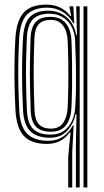

<svg xmlns="http://www.w3.org/2000/svg" viewBox="-20 -628 461 848"><path d="M281.3 200V65.1L291.4 -43H287.4Q269 -17.2 243.9 -4.8Q218.8 7.6 186.8 7.6Q118.5 7.6 85.8 -27.1Q53 -61.8 48.4 -139.5Q45.6 -194 44.4 -246.5Q43.2 -299 44.1 -351.9Q45 -404.7 48 -459.4Q52.8 -536.2 84.2 -571.9Q115.6 -607.6 184.9 -607.6Q219.6 -607.6 246.5 -594.2Q273.3 -580.8 290.6 -557.4H294.2L287.3 -594.3V-600H303.7L307.9 -525.2H304Q286 -557.8 255.9 -576Q225.9 -594.2 188.4 -594.2Q130.7 -594.2 100.1 -564.4Q69.4 -534.5 64.8 -460.2Q61.9 -406.4 61 -355.4Q60.2 -304.4 61.2 -251.7Q62.2 -198.9 65.2 -139Q69.2 -66.8 100.8 -36.5Q132.4 -6.1 192.9 -6.1Q231.8 -6.1 258.8 -24.8Q285.9 -43.4 301.2 -74H305.2L299 45.2V200ZM315.1 200V24.7L317.9 -123.6H313.9Q303.8 -78.4 275.1 -48.8Q246.4 -19.2 198.6 -19.7Q142.3 -20.5 113.9 -48.5Q85.4 -76.4 81.9 -139.6Q78.9 -198.7 77.9 -253.2Q77 -307.8 77.9 -359Q78.9 -410.2 81.5 -459Q85.6 -526.1 112.5 -553.4Q139.5 -580.8 191.6 -580.8Q240.2 -580.8 273.9 -552.3Q307.6 -523.8 316.1 -474.2L319.9 -474.3L316.5 -600H332V200ZM202.9 -33.4Q238.8 -33.4 262.2 -50.1Q285.6 -66.8 297.8 -93.7Q310 -120.7 312.1 -151.5Q315.2 -195.4 315.7 -247.9Q316.2 -300.4 315 -352.8Q313.8 -405.3 311.7 -449Q310 -485 295.3 -511.6Q280.7 -538.2 255.8 -552.8Q231 -567.4 198.6 -567.4Q148.8 -567.4 124.9 -542.3Q101 -517.3 98.4 -459.5Q96.4 -413.3 95.4 -364.7Q94.4 -316.2 95.2 -261.3Q95.9 -206.3 98.8 -140.2Q101.5 -82.8 126.8 -58.1Q152.1 -33.4 202.9 -33.4ZM204.5 -46.2Q161.1 -46.2 139.3 -68.1Q117.6 -89.9 115.6 -139.1Q113.5 -198 112.5 -250.5Q111.5 -303 112.2 -353.8Q112.9 -404.6 115 -458.4Q117.2 -509.6 138.3 -531.5Q159.4 -553.5 202.9 -553.5Q235.1 -553.5 255 -539.6Q275 -525.6 284.7 -501.9Q294.4 -478.2 295.6 -449Q297.5 -403.2 298.2 -350.4Q298.8 -297.7 298.2 -246Q297.6 -194.3 295.6 -151.5Q293.6 -106 272.2 -76.1Q250.9 -46.2 204.5 -46.2ZM204.7 -59.9Q241.8 -59.9 259.3 -85.8Q276.8 -111.7 278.8 -151.5Q281 -198.5 281.6 -251.5Q282.2 -304.6 281.5 -355.9Q280.7 -407.3 278.8 -448.6Q277.6 -473.9 269.7 -494.7Q261.8 -515.4 245.7 -527.8Q229.7 -540.1 203.3 -540.1Q168.8 -540.1 151.3 -521.3Q133.8 -502.6 131.9 -458.5Q128.6 -377.9 128.7 -302.1Q128.8 -226.3 132.5 -139Q134.4 -97.3 152.3 -78.6Q170.3 -59.9 204.7 -59.9ZM348.8 200V-600H365.7V200Z"/></svg>

Font: Big Shoulders Inline Text SC Thin
Style: Regular
Weight: 100
Designer: Patric King
Foundry: XO Type Co
Version: Version 2.002